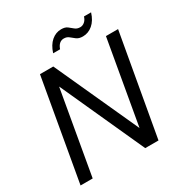

<svg xmlns="http://www.w3.org/2000/svg" viewBox="-199 -1011 1085 1152"><g transform="rotate(-30 344.0 -435.0)"><path d="M24 0 147 -700H239L502 -123H503L604 -700H688L564 0H472L210 -577H209L108 0ZM278 -769Q294 -819 324 -844.5Q354 -870 391 -870Q418 -870 433 -858.5Q448 -847 462 -835Q476 -823 498 -823Q514 -823 528 -834.5Q542 -846 549 -868H598Q583 -819 552.5 -793Q522 -767 484 -767Q457 -767 441 -779Q425 -791 411.5 -802.5Q398 -814 377 -814Q360 -814 347 -803Q334 -792 326 -769Z"/></g></svg>

Font: DM Sans 28pt
Style: Italic
Weight: 400
Italic angle: -10°
Version: Version 4.004;gftools[0.9.30]